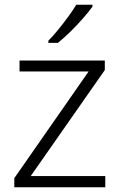

<svg xmlns="http://www.w3.org/2000/svg" viewBox="-20 -786 503 806"><path d="M422 0H40V-38L352 -486H62V-532H420V-492L109 -47H422ZM368 -758Q353 -737 328.5 -709Q304 -681 276 -653.5Q248 -626 223 -606H183V-615Q202 -634 224 -661Q246 -688 266.5 -716Q287 -744 300 -766H368Z"/></svg>

Font: Noto Sans Gurmukhi UI Light
Style: Regular
Weight: 300
Designer: Jelle Bosma - Monotype Design Team
Foundry: Monotype Imaging Inc.
Version: Version 2.004; ttfautohint (v1.8.4.7-5d5b)